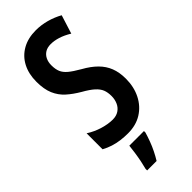

<svg xmlns="http://www.w3.org/2000/svg" viewBox="-301 -761 1020 1020"><g transform="rotate(-45 208.5 -251.5)"><path d="M386 -204Q386 -142 361.5 -93.5Q337 -45 293 -17.5Q249 10 189 10Q161 10 134 6.5Q107 3 82 -5Q57 -13 33 -26V-146Q69 -123 109 -111Q149 -99 183 -99Q210 -99 229 -111.5Q248 -124 257.5 -145.5Q267 -167 267 -192Q267 -220 259 -240Q251 -260 230 -279Q209 -298 170 -320Q129 -344 99.5 -370.5Q70 -397 54 -434.5Q38 -472 38 -528Q38 -587 61 -631Q84 -675 127 -699.5Q170 -724 229 -724Q270 -724 309.5 -713Q349 -702 383 -683L350 -578Q317 -598 288 -607Q259 -616 233 -616Q208 -616 191 -605.5Q174 -595 165 -576.5Q156 -558 156 -534Q156 -504 164.5 -484Q173 -464 194 -446.5Q215 -429 255 -406Q300 -381 329 -352Q358 -323 372 -287Q386 -251 386 -204ZM257 72Q250 96 240 123Q230 150 217.5 175Q205 200 192 221H121V209Q126 191 131.5 164Q137 137 141 109Q145 81 147 61H257Z"/></g></svg>

Font: Noto Sans Display ExtraCondensed SemiBold
Style: Regular
Weight: 600
Width: 2
Designer: Monotype Design Team
Foundry: Monotype Imaging Inc.
Version: Version 2.003